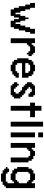

<svg xmlns="http://www.w3.org/2000/svg" viewBox="1409 -2074 852 3710"><g transform="rotate(90 1835.0 -219.0)"><path d="M380.9 -281.2V-187.5H412.1V-93.8H443.4V-187.5H474.6V-281.2H505.9V-375H537.1V-468.8H630.9V-375H599.6V-281.2H568.4V-156.2H537.1V-62.5H505.9V0H380.9V-62.5H349.6V-156.2H318.4V-62.5H287.1V0H162.1V-62.5H130.9V-156.2H99.6V-281.2H68.4V-375H37.1V-468.8H130.9V-375H162.1V-281.2H193.4V-187.5H224.6V-93.8H255.9V-187.5H287.1V-281.2H318.4V-343.8H349.6V-281.2Z M719.7 0V-468.8H813.5V-406.2H844.7V-437.5H876V-468.8H1001V-437.5H1032.2V-406.2H1063.5V-343.8H1032.2V-312.5H1001V-343.8H969.7V-375H876V-343.8H844.7V-312.5H813.5V0Z M1387.7 -281.2V-343.8H1356.4V-375H1231.4V-343.8H1200.2V-281.2ZM1231.4 0V-31.2H1168.9V-62.5H1137.7V-125H1106.4V-343.8H1137.7V-406.2H1168.9V-437.5H1231.4V-468.8H1356.4V-437.5H1418.9V-406.2H1450.2V-343.8H1481.4V-218.8H1200.2V-125H1231.4V-93.8H1356.4V-125H1387.7V-156.2H1481.4V-93.8H1450.2V-62.5H1418.9V-31.2H1356.4V0Z M1631.8 0V-31.2H1600.6V-62.5H1569.3V-125H1600.6V-156.2H1631.8V-125H1663.1V-93.8H1694.3V-62.5H1756.8V-93.8H1788.1V-156.2H1756.8V-187.5H1725.6V-218.8H1663.1V-250H1631.8V-281.2H1600.6V-312.5H1569.3V-406.2H1600.6V-437.5H1631.8V-468.8H1819.3V-437.5H1850.6V-343.8H1788.1V-375H1756.8V-406.2H1694.3V-375H1663.1V-343.8H1694.3V-312.5H1725.6V-281.2H1788.1V-250H1819.3V-218.8H1850.6V-187.5H1881.8V-62.5H1850.6V-31.2H1819.3V0Z M2025.4 0V-375H1962.9V-468.8H2025.4V-593.8H2119.1V-468.8H2244.1V-375H2119.1V0Z M2332 0V-625H2425.8V0Z M2539.1 0V-468.8H2632.8V0ZM2539.1 -531.2V-625H2632.8V-531.2Z M2742.2 0V-468.8H2835.9V-406.2H2867.2V-437.5H2898.4V-468.8H2992.2V-437.5H3054.7V-406.2H3085.9V-343.8H3117.2V0H3023.4V-343.8H2992.2V-375H2898.4V-343.8H2867.2V-312.5H2835.9V0Z M3458 -93.8V-125H3489.3V-156.2H3520.5V-312.5H3489.3V-343.8H3458V-375H3333V-343.8H3301.8V-125H3333V-93.8ZM3333 187.5V156.2H3270.5V125H3239.3V93.8H3208V62.5H3239.3V31.2H3301.8V62.5H3333V93.8H3489.3V62.5H3520.5V-62.5H3489.3V-31.2H3458V0H3333V-31.2H3270.5V-62.5H3239.3V-125H3208V-343.8H3239.3V-406.2H3270.5V-437.5H3333V-468.8H3458V-437.5H3489.3V-406.2H3520.5V-468.8H3614.3V93.8H3583V125H3551.8V156.2H3489.3V187.5Z"/></g></svg>

Font: Terminal Grotesque
Style: Regular
Weight: 400
Designer: Raphaël Bastide
Foundry: http://raphaelbastide.com
Version: Version 1.0